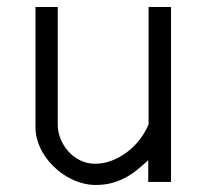

<svg xmlns="http://www.w3.org/2000/svg" viewBox="-20 -523 596 552"><path d="M471.7 -502.9H407.2V-165.5Q397.9 -143.1 382.1 -122.3Q366.2 -101.6 345.9 -86.2Q325.7 -70.8 302 -61.5Q278.3 -52.2 253.4 -52.2Q230.5 -52.2 210.9 -61.8Q191.4 -71.3 177 -87.2Q162.6 -103 154.3 -123.3Q146 -143.6 146 -165.5V-502.9H82V-157.2Q82 -135.7 88.9 -115.2Q95.7 -94.7 107.9 -76.2Q120.1 -57.6 136.7 -42Q153.3 -26.4 172.4 -15.1Q191.4 -3.9 212.6 2.4Q233.9 8.8 254.9 8.8Q278.8 8.8 299.3 3.7Q319.8 -1.5 338.1 -11Q356.4 -20.5 373 -33.7Q389.6 -46.9 406.2 -62.5V0H471.7Z"/></svg>

Font: Saysettha
Style: Regular
Weight: 400
Designer: John M. Durdin
Foundry: Lao Script for Windows
Version: Version 2.201